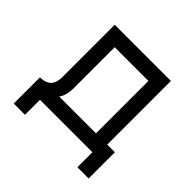

<svg xmlns="http://www.w3.org/2000/svg" viewBox="-150 -638 885 885"><g transform="rotate(45 293.0 -195.0)"><path d="M52.2 -73.2Q121.1 -74.7 121.1 -146.5V-488.3H487.3V-73.2H537.1V97.7H463.9V0H122.1V97.7H48.8V-73.2ZM194.3 -146.5Q194.3 -101.6 174.3 -73.2H414.1V-415H194.3Z"/></g></svg>

Font: Sanitrixie
Style: Regular
Weight: 400
Designer: Jayvee D. Enaguas (Grand Chaos)
Version: Version 1.1 - 6/9/2013